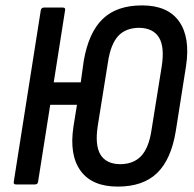

<svg xmlns="http://www.w3.org/2000/svg" viewBox="-20 -683 718 711"><path d="M506 -663Q601 -663 643 -604Q685 -545 669 -439L631 -198Q614 -93 562 -42.5Q510 8 416 8Q321 8 278.5 -50.5Q236 -109 252 -214L265 -295H166L121 -10Q120 0 109 0H39Q29 0 31 -10L131 -645Q133 -655 143 -655H213Q223 -655 221 -645L179 -378H279L290 -457Q308 -562 360 -612.5Q412 -663 506 -663ZM579 -438Q590 -510 568.5 -544.5Q547 -579 496 -580Q446 -580 418 -550Q390 -520 380 -454L342 -217Q331 -145 352 -110.5Q373 -76 424 -75Q474 -75 502.5 -105Q531 -135 541 -201Z"/></svg>

Font: Sofia Sans Condensed SemiBold
Style: Italic
Weight: 600
Italic angle: -9°
Version: Version 4.100